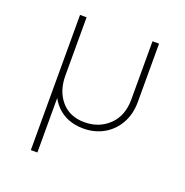

<svg xmlns="http://www.w3.org/2000/svg" viewBox="-117 -567 824 854"><g transform="rotate(20 294.5 -140.0)"><path d="M119 180V-460H150V180ZM305 10Q226 10 177.5 -40Q129 -90 129 -172L150 -184Q150 -111 190 -64.5Q230 -18 300 -18Q369 -18 415.5 -62.5Q462 -107 462 -185V-460H493V-185Q493 -126 468 -82Q443 -38 400.5 -14Q358 10 305 10Z"/></g></svg>

Font: Marine Company Thin
Style: Regular
Weight: 100
Designer: Rodrigo Fuenzalida
Foundry: fragTYPE
Version: Version 1.000